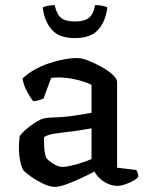

<svg xmlns="http://www.w3.org/2000/svg" viewBox="-20 -727 580 751"><path d="M194 4Q175 4 149 -8.5Q123 -21 101 -36.5Q79 -52 72 -60Q65 -70 59.5 -95Q54 -120 54 -151Q54 -163 55 -173.5Q56 -184 57 -194Q59 -199 69.5 -209.5Q80 -220 95.5 -232Q111 -244 126.5 -253Q142 -262 153 -264Q160 -266 177.5 -267Q195 -268 217 -269Q231 -270 246 -271.5Q261 -273 276.5 -275.5Q292 -278 307.5 -280.5Q323 -283 338 -286V-395Q313 -408 276.5 -416Q240 -424 211 -424Q202 -424 194 -423.5Q186 -423 180 -422L150 -341Q146 -340 137.5 -336.5Q129 -333 110 -331Q101 -342 87 -366.5Q73 -391 68 -420Q88 -439 114.5 -454Q141 -469 170.5 -479Q200 -489 229 -494.5Q258 -500 283 -500Q299 -500 325 -490Q351 -480 377 -465.5Q403 -451 420.5 -435Q438 -419 438 -407V-71L513 -62Q515 -59 518 -52.5Q521 -46 521 -36Q515 -27 500 -19Q485 -11 468.5 -5.5Q452 0 440 0Q421 0 402.5 -8Q384 -16 370.5 -29Q357 -42 349 -56Q327 -44 297 -30Q267 -16 239.5 -6Q212 4 194 4ZM226 -74Q237 -74 258.5 -79Q280 -84 302.5 -91.5Q325 -99 338 -105V-225Q316 -221 290 -217Q264 -213 243 -211Q217 -208 191 -204Q165 -200 152 -190Q152 -174 153 -150.5Q154 -127 161 -109Q169 -99 188.5 -86.5Q208 -74 226 -74ZM273 -578Q210 -578 181.5 -612Q153 -646 147 -698Q153 -701 165.5 -704Q178 -707 194 -707Q202 -670 219.5 -656.5Q237 -643 273 -643Q309 -643 327 -656.5Q345 -670 352 -707Q370 -707 382.5 -704Q395 -701 400 -698Q393 -643 364 -610.5Q335 -578 273 -578Z"/></svg>

Font: Texturina Medium 12pt Medium
Style: Regular
Weight: 500
Version: Version 1.002